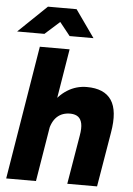

<svg xmlns="http://www.w3.org/2000/svg" viewBox="-60 -957 695 1002"><g transform="rotate(5 287.0 -456.0)"><path d="M11 0 126 -700H282L167 0ZM331 0 374 -256 531 -262 487 0ZM374 -256Q381 -296 376 -319.5Q371 -343 356.5 -354Q342 -365 318 -366Q273 -367 245.5 -341Q218 -315 209 -264L163 -265Q176 -344 208.5 -399Q241 -454 287.5 -483Q334 -512 389 -512Q481 -512 518 -456.5Q555 -401 535 -286L530 -256ZM1 -769 150 -912H299V-908L144 -769ZM276 -769 165 -908 166 -912H300L401 -769Z"/></g></svg>

Font: Figtree Light ExtraBold
Style: Italic
Weight: 800
Italic angle: -9.5°
Version: Version 2.001;gftools[0.9.30]